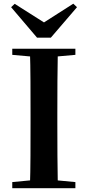

<svg xmlns="http://www.w3.org/2000/svg" viewBox="-20 -999 466 1019"><path d="M57.9 -978.7 250.2 -856.7H176.9L369 -979.4L388.6 -960.8L249.9 -799.2H176.5L39 -960.8ZM45.1 0V-32.6L198.2 -47.3H226L380.1 -32.6V0ZM138.6 0Q141.4 -85.2 141.7 -171.8Q142.1 -258.5 142.1 -346.1V-393.6Q142.1 -481.3 141.7 -567.7Q141.4 -654.1 138.6 -740.5H287Q285.3 -655.6 284.8 -568.4Q284.3 -481.3 284.3 -393.6V-346.9Q284.3 -259.9 284.8 -173.3Q285.3 -86.6 287 0ZM45.1 -707.9V-740.5H380.1V-707.9L226 -694.2H198.2Z"/></svg>

Font: Source Han Serif JP VF
Style: Regular
Weight: 250
Designer: Ryoko NISHIZUKA 西塚涼子 (kana & ideographs); Frank Grießhammer (Latin, Greek & Cyrillic); Wenlong ZHANG 张文龙 (bopomofo); San
Foundry: Adobe
Version: Version 2.001;hotconv 1.1.0;makeotfexe 2.6.0